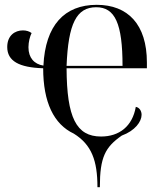

<svg xmlns="http://www.w3.org/2000/svg" viewBox="-20 -566 679 796"><path d="M384 210H394C394 86 416 44 485 -4C540 -24 567 -62 567 -90C567 -105 559 -120 543 -123C529 -42 474 0 399 0C296 0 257 -79 256 -283H589V-307C589 -465 510 -546 381 -546C247 -546 168 -461 160 -294C122 -300 98 -326 98 -370C98 -392 104 -415 111 -429C102 -436 89 -440 75 -440C42 -440 10 -419 10 -371C10 -313 59 -286 159 -283C159 -142 203 -51 286 -12C360 34 384 100 384 210ZM488 -293H256C263 -468 297 -536 379 -536C457 -536 488 -468 488 -293Z"/></svg>

Font: Noto Serif Display
Style: Regular
Weight: 400
Designer: Monotype Design Team
Foundry: Monotype Imaging Inc.
Version: Version 2.009